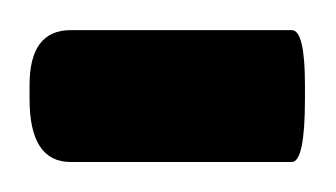

<svg xmlns="http://www.w3.org/2000/svg" viewBox="-50 -108 224 128"><path d="M153.3 -42Q153.3 0 144.5 0H-2.9Q-30.3 0 -30.3 -42V-51.3Q-30.3 -87.9 -2.9 -87.9H144.5Q153.3 -87.9 153.3 -51.3Z"/></svg>

Font: Nahid FD
Style: FD
Weight: 400
Foundry: DejaVu fonts team - Redesigned by Saber Rastikerdar
Version: Version 0.3.0